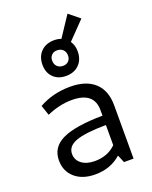

<svg xmlns="http://www.w3.org/2000/svg" viewBox="-162 -962 835 1058"><g transform="rotate(-20 256.0 -432.5)"><path d="M244 -555Q198 -555 170 -583Q142 -611 142 -657Q142 -705 171 -734Q200 -763 248 -763Q271 -763 289 -756L368 -875L431 -824L332 -722Q350 -698 350 -661Q350 -613 321 -584Q292 -555 244 -555ZM248 -613Q268 -613 280 -625.5Q292 -638 292 -657Q292 -679 279 -692Q266 -705 244 -705Q224 -705 212 -692.5Q200 -680 200 -661Q200 -639 213 -626Q226 -613 248 -613ZM210 10Q136 10 91.5 -28.5Q47 -67 47 -131Q47 -208 121 -243.5Q195 -279 357 -281V-313Q357 -420 227 -420Q155 -420 80 -387L60 -446Q142 -492 243 -492Q337 -492 387 -445.5Q437 -399 437 -313V0H381L362 -45Q301 10 210 10ZM127 -140Q127 -104 156 -82Q185 -60 233 -60Q309 -60 357 -108V-226Q235 -225 181 -205Q127 -185 127 -140Z"/></g></svg>

Font: Cantarell
Style: Regular
Weight: 400
Designer: Dave Crossland, Nikolaus Waxweiler, Florian Fecher, Jacques Le Bailly, Eben Sorkin, Alexei Vanyashin, Alexios Zavras, Em
Version: Version 0.303